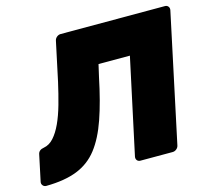

<svg xmlns="http://www.w3.org/2000/svg" viewBox="-130 -820 1034 940"><g transform="rotate(-15 387.0 -350.0)"><path d="M470 0Q459 0 453 -7.5Q447 -15 449 -26L553 -510H394L380 -449Q355 -328 325.5 -243Q296 -158 254.5 -104.5Q213 -51 150 -26Q87 -1 -7 0Q-18 0 -24.5 -8Q-31 -16 -29 -26L-1 -158Q3 -180 30 -184Q58 -189 80 -213.5Q102 -238 120 -277Q138 -316 152.5 -367.5Q167 -419 180 -477L222 -674Q224 -685 233 -692.5Q242 -700 253 -700H781Q792 -700 798 -692.5Q804 -685 802 -674L664 -26Q662 -15 653 -7.5Q644 0 633 0Z"/></g></svg>

Font: Rubik Light ExtraBold
Style: Italic
Weight: 800
Italic angle: -12°
Version: Version 2.104